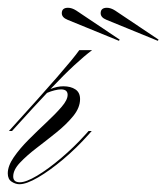

<svg xmlns="http://www.w3.org/2000/svg" viewBox="-23 -467 428 494"><path d="M28 2Q44 2 72.5 -15Q101 -32 134 -60Q167 -88 196 -120L205 -130H213L206 -122Q174 -86 139.5 -57Q105 -28 75 -10.5Q45 7 27 7Q17 7 7 0.5Q-3 -6 -3 -21Q-3 -40 12.5 -62.5Q28 -85 51 -108Q74 -131 97 -152.5Q120 -174 135.5 -192Q151 -210 151 -223Q151 -237 134 -237Q127 -237 117 -234.5Q107 -232 98 -228Q64 -192 18 -141L8 -130H0L9 -140Q80 -218 123.5 -268Q167 -318 181 -338H214Q194 -323 168 -299Q142 -275 107 -238Q124 -245 140 -245Q159 -245 171 -237Q183 -229 183 -212Q183 -190 165.5 -168.5Q148 -147 122.5 -126.5Q97 -106 71.5 -86.5Q46 -67 28.5 -48.5Q11 -30 11 -13Q11 2 28 2ZM383 -362 251 -416Q236 -422 236 -433Q236 -447 252 -447Q262 -447 273 -440L385 -365ZM283 -362 151 -416Q136 -422 136 -433Q136 -447 152 -447Q162 -447 173 -440L285 -365Z"/></svg>

Font: Ballet 72pt
Style: Regular
Weight: 400
Designer: Maximiliano R. Sproviero
Foundry: Omnibus-Type
Version: Version 1.100; ttfautohint (v1.8.3)